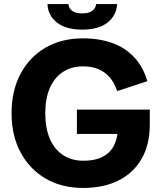

<svg xmlns="http://www.w3.org/2000/svg" viewBox="-20 -910 790 946"><path d="M390 16Q284 16 205 -30Q126 -76 81.5 -159Q37 -242 37 -352Q37 -463 81 -546Q125 -629 204 -675Q283 -721 388 -721Q472 -721 536 -697Q600 -673 643 -626Q686 -579 706 -510L557 -461Q538 -521 495.5 -552Q453 -583 389 -583Q332 -583 290 -555.5Q248 -528 225.5 -476.5Q203 -425 203 -352Q203 -279 225.5 -226.5Q248 -174 290.5 -146Q333 -118 391 -118Q447 -118 484 -136.5Q521 -155 540 -190Q559 -225 561 -275L601 -250H359V-370H718V-295Q718 -198 678 -128Q638 -58 564.5 -21Q491 16 390 16ZM385 -764Q305 -764 260.5 -799Q216 -834 214 -890H317Q319 -869 335.5 -856.5Q352 -844 385 -844Q418 -844 434.5 -856.5Q451 -869 454 -890H557Q554 -834 510 -799Q466 -764 385 -764Z"/></svg>

Font: TikTok Sans 24pt
Style: Bold
Weight: 700
Version: Version 4.000